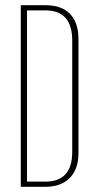

<svg xmlns="http://www.w3.org/2000/svg" viewBox="-20 -719 373 739"><path d="M60 -699H155Q217 -699 249.5 -665.5Q282 -632 282 -569V-130Q282 -68 248.5 -34Q215 0 155 0H60ZM84 -20H155Q258 -20 258 -134V-563Q258 -679 155 -679H84Z"/></svg>

Font: Moniqa Thin Paragraph
Style: Regular
Weight: 100
Designer: Rajesh Rajput
Foundry: Rajesh Rajput
Version: Version 1.000